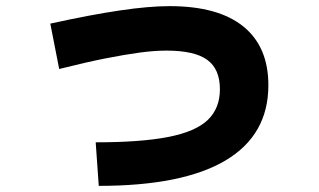

<svg xmlns="http://www.w3.org/2000/svg" viewBox="-20 -580 1040 626"><path d="M292 -116Q440 -116 529 -133.5Q618 -151 657.5 -189Q697 -227 697 -289Q697 -355 655.5 -385Q614 -415 523 -415Q483 -415 435 -408.5Q387 -402 323.5 -389.5Q260 -377 173 -355L144 -503Q276 -532 371 -546Q466 -560 533 -560Q691 -560 773 -494Q855 -428 855 -302Q855 -140 715.5 -57Q576 26 302 26Z"/></svg>

Font: M PLUS 1 ExtraBold
Style: Regular
Weight: 800
Designer: Coji Morishita
Foundry: UNDERFOREST DESIGN
Version: Version 1.001